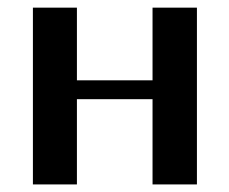

<svg xmlns="http://www.w3.org/2000/svg" viewBox="-20 -487 606 507"><path d="M66.9 -466.8H183.1V-274.9H382.8V-466.8H500V0H382.8V-225.1H183.1V0H66.9Z"/></svg>

Font: Resagokr
Style: Bold
Weight: 600
Designer: gluk
Foundry: gluk
Version: Version 0.95